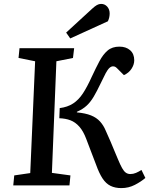

<svg xmlns="http://www.w3.org/2000/svg" viewBox="-20 -950 765 984"><path d="M286 -396Q326 -401 354.5 -419.5Q383 -438 405 -471.5Q427 -505 450 -556Q471 -601 489.5 -636Q508 -671 531.5 -691Q555 -711 592 -711Q626 -711 647 -692.5Q668 -674 668 -641Q668 -619 654 -597.5Q640 -576 615 -565L580 -600Q575 -605 570.5 -607.5Q566 -610 559 -610Q550 -610 541 -602Q532 -594 521.5 -574.5Q511 -555 495 -521Q477 -483 460.5 -455Q444 -427 424 -408.5Q404 -390 374 -377V-374Q418 -370 446.5 -358.5Q475 -347 493 -327Q511 -307 522 -280Q536 -250 547 -223.5Q558 -197 567 -175.5Q576 -154 584 -135Q596 -106 605.5 -89Q615 -72 625 -65Q635 -58 648 -58Q663 -58 677 -64Q691 -70 705 -79L725 -38Q703 -19 671 -2.5Q639 14 602 14Q570 14 546.5 2.5Q523 -9 505.5 -35.5Q488 -62 472 -107Q466 -123 458 -143.5Q450 -164 441 -188Q432 -212 422 -238Q407 -278 386.5 -301Q366 -324 341 -333.5Q316 -343 284 -344ZM160 -636 75 -653 80 -703H360L354 -653L269 -636L246 -64L341 -51L336 0H48L53 -51L135 -63ZM453 -906Q466 -918 476.5 -924Q487 -930 498 -930Q517 -930 529.5 -916Q542 -902 542 -881Q542 -872 540 -862Q538 -852 533 -841L340 -753L319 -783Z"/></svg>

Font: Literata 18pt Medium
Style: Italic
Weight: 500
Italic angle: -2°
Designer: Latin by Veronika Burian and Jose Scaglione. Greek by Irene Vlachou. Cyrillic by Vera Evstafieva
Foundry: TypeTogether
Version: Version 3.103;gftools[0.9.29]